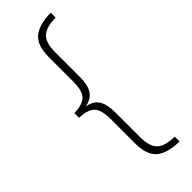

<svg xmlns="http://www.w3.org/2000/svg" viewBox="-286 -738 919 919"><g transform="rotate(-45 174.0 -278.0)"><path d="M303 158Q223 157 184.5 125Q146 93 146 16V-148Q146 -215 122 -238Q98 -261 43 -262V-294Q97 -295 121.5 -317.5Q146 -340 146 -406V-573Q146 -649 184.5 -681Q223 -713 303 -714V-681Q239 -680 211.5 -655Q184 -630 184 -566V-398Q184 -344 166 -315.5Q148 -287 108 -279V-277Q149 -269 166.5 -240Q184 -211 184 -156V10Q184 74 211.5 99.5Q239 125 303 125Z"/></g></svg>

Font: Noto Sans Gujarati UI Condensed ExtraLight
Style: Regular
Weight: 200
Width: 3
Designer: Jelle Bosma - Monotype Design Team, Universal Thirst
Foundry: Monotype Imaging Inc.
Version: Version 2.106; ttfautohint (v1.8.4.7-5d5b)